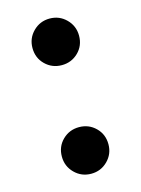

<svg xmlns="http://www.w3.org/2000/svg" viewBox="-92 -606 490 669"><g transform="rotate(-15 153.5 -271.0)"><path d="M70 -75Q70 -111 94.5 -135Q119 -159 154 -159Q189 -159 213.5 -135Q238 -111 238 -75Q238 -40 213.5 -15.5Q189 9 154 9Q119 9 94.5 -15.5Q70 -40 70 -75ZM153 -551Q188 -551 212.5 -526.5Q237 -502 237 -467Q237 -431 212.5 -407Q188 -383 153 -383Q118 -383 93.5 -407Q69 -431 69 -467Q69 -502 93.5 -526.5Q118 -551 153 -551Z"/></g></svg>

Font: Application Semibold
Style: Regular
Weight: 600
Designer: Wei Huang
Foundry: Wei Huang
Version: Version 0.012